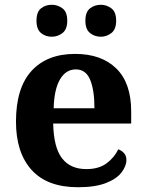

<svg xmlns="http://www.w3.org/2000/svg" viewBox="-20 -775 613 805"><path d="M307 10Q178 10 112.5 -62.5Q47 -135 47 -265Q47 -406 112 -477.5Q177 -549 295 -549Q405 -549 467.5 -488Q530 -427 530 -308V-257H203Q205 -157 240 -111.5Q275 -66 342 -66Q394 -66 426.5 -90Q459 -114 476 -149Q490 -144 500 -133Q510 -122 510 -104Q510 -79 489.5 -52Q469 -25 424 -7.5Q379 10 307 10ZM376 -321Q376 -397 358 -440.5Q340 -484 298 -484Q256 -484 231.5 -442Q207 -400 205 -321ZM403 -621Q377 -621 357.5 -636.5Q338 -652 338 -688Q338 -725 357.5 -740Q377 -755 403 -755Q427 -755 447 -740Q467 -725 467 -688Q467 -652 447 -636.5Q427 -621 403 -621ZM197 -621Q171 -621 152 -636.5Q133 -652 133 -688Q133 -725 152 -740Q171 -755 197 -755Q222 -755 242 -740Q262 -725 262 -688Q262 -652 242 -636.5Q222 -621 197 -621Z"/></svg>

Font: Noto Rashi Hebrew
Style: Bold
Weight: 700
Version: Version 1.006